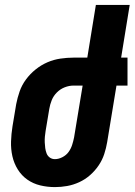

<svg xmlns="http://www.w3.org/2000/svg" viewBox="-20 -755 549 783"><path d="M204 8Q173 8 144 1Q115 -6 91.5 -22.5Q68 -39 52.5 -64Q37 -89 30.5 -118Q24 -147 25 -178Q26 -209 31 -240L46 -330Q51 -356 60 -382Q69 -408 86 -431Q103 -454 125.5 -472Q148 -490 173.5 -501Q199 -512 226.5 -516Q254 -520 280 -520H336L371 -735H509L474 -520H500V-406H455L417 -175Q413 -151 405 -126.5Q397 -102 382 -80Q367 -58 347 -40.5Q327 -23 303 -12Q279 -1 254 3.5Q229 8 204 8ZM204 -106Q219 -106 234.5 -114Q250 -122 259.5 -135Q269 -148 274 -163.5Q279 -179 282 -194L317 -406H280Q262 -406 244 -399Q226 -392 212 -378Q198 -364 191 -346.5Q184 -329 181 -311L166 -221Q164 -209 163 -197.5Q162 -186 162.5 -174Q163 -162 164.5 -151Q166 -140 170 -129.5Q174 -119 183 -112.5Q192 -106 204 -106Z"/></svg>

Font: Iosevka Heavy Oblique
Style: Regular
Weight: 900
Italic angle: -9°
Monospace: yes
Designer: Belleve Invis
Foundry: Belleve Invis
Version: Version 32.5.0; ttfautohint (v1.8.4)